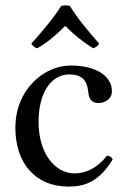

<svg xmlns="http://www.w3.org/2000/svg" viewBox="-20 -682 468 712"><path d="M239 -660C228.3 -663 217.7 -662.3 207 -660C178 -614 132 -560 96 -520C102 -511 109 -505 118 -503C157 -525 190 -554 222 -586C252 -555 287 -527 325 -503C334.4 -504.9 343 -513 348 -520C312 -560 268 -613 239 -660ZM398 -91C394 -100 386 -104 377 -105C343 -61 300 -39 257 -39C184 -39 123 -113 123 -230C123 -340 171 -406 237 -406C296 -406 304 -371 308 -336C311 -309 325 -300 346 -300C367 -300 395 -313 395 -344C395 -399 338 -439 242 -439C143 -439 37 -350 37 -208C37 -79 109 10 235 10C295 10 348 -9 398 -91Z"/></svg>

Font: Libertinus Serif
Style: Regular
Weight: 400
Designer: Philipp H. Poll
Foundry: Khaled Hosny
Version: Version 6.2